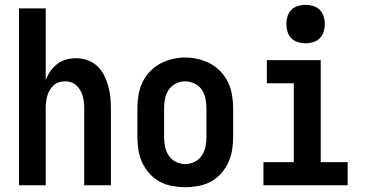

<svg xmlns="http://www.w3.org/2000/svg" viewBox="-20 -770 1540 798"><path d="M59 0V-735H170V-438Q178 -458 190 -475Q202 -492 218.5 -504.5Q235 -517 255 -522.5Q275 -528 296 -528Q320 -528 343 -520Q366 -512 383.5 -496Q401 -480 412 -458.5Q423 -437 429.5 -414Q436 -391 438.5 -367.5Q441 -344 441 -320V0H330V-320Q330 -333 328.5 -346Q327 -359 323.5 -371.5Q320 -384 313.5 -395Q307 -406 297.5 -415Q288 -424 275.5 -428Q263 -432 250 -432Q237 -432 224.5 -428Q212 -424 202.5 -415Q193 -406 186.5 -395Q180 -384 176.5 -371.5Q173 -359 171.5 -346Q170 -333 170 -320V0Z M750 8Q723 8 695.5 3Q668 -2 644 -15Q620 -28 601.5 -48.5Q583 -69 571.5 -93.5Q560 -118 555.5 -145.5Q551 -173 551 -200V-320Q551 -347 555.5 -374.5Q560 -402 571.5 -426.5Q583 -451 602 -471.5Q621 -492 645 -505Q669 -518 696 -524.5Q723 -531 750 -531Q777 -531 804 -524.5Q831 -518 855 -505Q879 -492 898 -471.5Q917 -451 928.5 -426.5Q940 -402 944.5 -374.5Q949 -347 949 -320V-200Q949 -173 944.5 -145.5Q940 -118 928.5 -93.5Q917 -69 898.5 -48.5Q880 -28 856 -15Q832 -2 804.5 3Q777 8 750 8ZM750 -88Q770 -88 788.5 -97Q807 -106 818.5 -123Q830 -140 834 -160Q838 -180 838 -200V-320Q838 -340 834 -360.5Q830 -381 818.5 -397.5Q807 -414 788 -423Q769 -432 749 -432Q729 -432 710.5 -422.5Q692 -413 681 -396.5Q670 -380 666 -360Q662 -340 662 -320V-200Q662 -180 666 -160Q670 -140 681.5 -123Q693 -106 711.5 -97Q730 -88 750 -88Z M1075 0V-96H1201V-424H1089V-520H1313V-96H1425V0ZM1250 -590Q1234 -590 1218 -595Q1202 -600 1191 -611Q1180 -622 1175 -638Q1170 -654 1170 -670Q1170 -686 1175 -702Q1180 -718 1191 -729Q1202 -740 1218 -745Q1234 -750 1250 -750Q1266 -750 1282 -745Q1298 -740 1309 -729Q1320 -718 1325 -702Q1330 -686 1330 -670Q1330 -654 1325 -638Q1320 -622 1309 -611Q1298 -600 1282 -595Q1266 -590 1250 -590Z"/></svg>

Font: Iosevka SS08 Regular
Style: Bold
Weight: 700
Monospace: yes
Designer: Belleve Invis
Foundry: Belleve Invis
Version: Version 16.3.4; ttfautohint (v1.8.4)